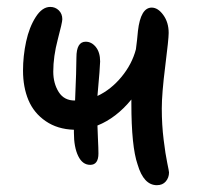

<svg xmlns="http://www.w3.org/2000/svg" viewBox="-20 -525 573 558"><path d="M242.2 -45.9Q219.7 -45.9 207.3 -71.5Q194.8 -97.2 194.8 -139.2V-147.9Q147 -149.4 112.8 -172.9Q78.6 -196.3 62.7 -233.9Q46.9 -271.5 46.9 -319.8Q46.9 -362.3 55.9 -404.1Q64.9 -445.8 83.7 -475.3Q102.5 -504.9 126 -504.9Q140.6 -504.9 150.9 -494.9Q161.1 -484.9 161.1 -469.2Q161.1 -460 147.9 -410.4Q134.8 -360.8 134.8 -316.9Q134.8 -282.7 150.6 -257.6Q166.5 -232.4 198.2 -232.9Q202.1 -322.8 202.1 -357.9Q202.1 -403.8 229 -403.8Q246.1 -403.8 258.5 -388.4Q271 -373 271 -346.2Q271 -332 263.2 -246.1Q302.7 -264.6 333.3 -301.8Q363.8 -338.9 375 -381.8Q378.9 -411.1 380.9 -435.1Q388.7 -502.9 420.9 -502.9Q439 -502.9 454.6 -481.4Q470.2 -460 470.2 -429.2Q470.2 -411.6 460.2 -332.5Q450.2 -253.4 450.2 -210Q450.2 -162.1 455.6 -118.9Q460.9 -75.7 466.1 -51.3Q471.2 -26.9 471.2 -23.9Q471.2 -8.8 461.9 2.2Q452.6 13.2 436 13.2Q397.5 13.2 379.9 -46.9Q361.8 -99.1 361.8 -224.1V-235.8Q317.9 -182.1 263.2 -160.2Q263.2 -154.3 264.6 -123.5Q266.1 -92.8 266.1 -79.1Q266.1 -45.9 242.2 -45.9Z"/></svg>

Font: Shantell Sans Normal
Style: Regular
Weight: 400
Designer: Stephen Nixon, Anya Danilova, Shantell Martin
Foundry: Arrow Type
Version: Version 1.006;[559af2be0]